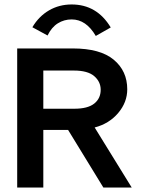

<svg xmlns="http://www.w3.org/2000/svg" viewBox="-20 -840 640 860"><path d="M57 0V-623H306Q429 -623 489.5 -572.5Q550 -522 550 -440Q550 -382 509.5 -334Q469 -286 404 -269L570 0H443L285 -258H174V0ZM174 -353H313Q373 -353 402 -376Q431 -399 431 -438Q431 -474 402 -499Q373 -524 311 -524H174ZM193 -681 125 -718Q154 -767 199.5 -793.5Q245 -820 301 -820Q414 -820 476 -717L409 -679Q366 -753 301 -753Q267 -753 239 -735.5Q211 -718 193 -681Z"/></svg>

Font: Inconsolata Expanded Bold
Style: Regular
Weight: 700
Width: 7
Monospace: yes
Designer: Raph Levien, Cyreal, Brenton Simpson
Foundry: Raph Levien, Cyreal, Google
Version: Version 3.001; ttfautohint (v1.8.2.53-6de2)